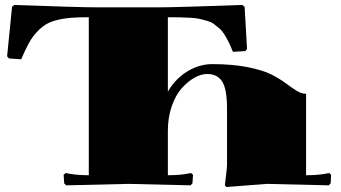

<svg xmlns="http://www.w3.org/2000/svg" viewBox="-20 -750 1380 778"><path d="M339.8 -680.2Q296.9 -680.2 268.1 -678Q239.3 -675.8 211.7 -668.9Q184.1 -662.1 165.8 -650.9Q147.5 -639.6 129.2 -620.1Q110.8 -600.6 96.4 -574.2Q82 -547.9 65.9 -509.8L16.1 -513.2L8.8 -522L28.8 -722.2L38.1 -730Q298.8 -720.2 378.9 -720.2H621.1Q656.7 -720.2 741.9 -722.7Q827.1 -725.1 894.5 -727.5L961.9 -730L971.2 -722.2L981 -551.8L974.1 -543L923.8 -540Q915 -562.5 906.2 -580.1Q897.5 -597.7 888.4 -611.8Q879.4 -626 867.7 -636Q856 -646 845.5 -653.6Q835 -661.1 818.6 -665.8Q802.2 -670.4 788.3 -673.6Q774.4 -676.8 751.7 -678Q729 -679.2 710 -679.7Q690.9 -680.2 660.2 -680.2V-378.9Q691.4 -432.1 740 -461.2Q788.6 -490.2 839.8 -490.2Q921.9 -490.2 984.1 -477.8Q1046.4 -465.3 1080.3 -447.8Q1114.3 -430.2 1137.9 -412.6Q1161.6 -395 1181.2 -382.6Q1200.7 -370.1 1220.2 -370.1V-40Q1266.6 -40 1297.9 -45.9L1314 -48.8L1321.8 -42L1319.8 -6.8L1312 1L1060.1 -4.9L897.9 7.8L891.1 1Q899.9 -69.3 899.9 -80.1V-310.1Q899.9 -388.7 880.4 -419.4Q860.8 -450.2 819.8 -450.2Q794.4 -450.2 767.3 -434.8Q740.2 -419.4 715.8 -391.8Q691.4 -364.3 675.8 -319.1Q660.2 -273.9 660.2 -220.2V-40Q706.5 -40 737.8 -45.9L753.9 -48.8L762.2 -42L759.8 -6.8L752 1L500 -4.9L248 1L240.2 -6.8L237.8 -42L246.1 -48.8L262.2 -45.9Q293.5 -40 339.8 -40Z"/></svg>

Font: Yokawerad
Style: Regular
Weight: 500
Designer: gluk
Foundry: gluk
Version: Version 0.79